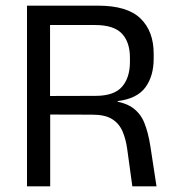

<svg xmlns="http://www.w3.org/2000/svg" viewBox="-20 -659 616 679"><path d="M448 0 430 -131Q425 -168 413 -195.2Q401 -222.5 376.2 -238Q351.5 -253.5 306 -253.5L132.5 -254V-319.5L318 -320Q383.5 -320 411.5 -352.2Q439.5 -384.5 439.5 -440V-455Q439.5 -510 411 -540.2Q382.5 -570.5 316 -570.5H130V-639H327Q430 -639 476.8 -593.8Q523.5 -548.5 523.5 -469V-452Q523.5 -389.5 494 -349.8Q464.5 -310 396 -301.5V-291.5L360.5 -304Q416 -300 446.2 -279.8Q476.5 -259.5 490.5 -224.5Q504.5 -189.5 512 -140.5L533.5 0ZM75.5 0V-639H157V-297.5L157.5 -266V0Z"/></svg>

Font: Anek Odia Medium
Style: Regular
Weight: 400
Version: Version 1.003